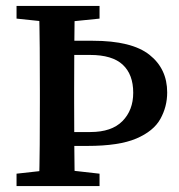

<svg xmlns="http://www.w3.org/2000/svg" viewBox="-20 -630 606 650"><path d="M160 -554 36 -567V-610H317V-567L189 -554ZM162 -56H193L317 -42V0H36V-42ZM115 -285V-325Q115 -396 114.5 -467.5Q114 -539 112 -610H233Q232 -540 231.5 -468.5Q231 -397 231 -326V-285Q231 -216 231.5 -142.5Q232 -69 233 0H112Q114 -69 114.5 -140.5Q115 -212 115 -285ZM546 -317Q546 -269 523 -227.5Q500 -186 441.5 -161Q383 -136 276 -136H175V-183H286Q358 -183 394.5 -220Q431 -257 431 -316Q431 -378 395.5 -411Q360 -444 285 -444H175V-492H294Q426 -492 486 -444.5Q546 -397 546 -317Z"/></svg>

Font: Lisu Bosa
Style: Bold
Weight: 700
Designer: David Morse, Annie Olsen, Victor Gaultney, Frank Grießhammer (Latin)
Foundry: SIL International
Version: Version 2.000